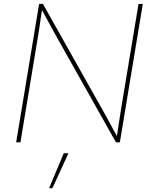

<svg xmlns="http://www.w3.org/2000/svg" viewBox="-20 -748 805 1009"><path d="M64.9 0 185.5 -727.5H205.6L516.1 -175.3Q530.8 -149.9 544.4 -124.5Q558.1 -99.1 571.8 -74Q585.4 -48.8 599.6 -23.4H592.8Q597.2 -48.8 600.8 -74Q604.5 -99.1 608.4 -124.5Q612.3 -149.9 616.2 -175.3L708 -727.5H730.5L609.9 0H589.4L279.3 -551.3Q265.1 -576.7 251.2 -602.1Q237.3 -627.4 223.6 -652.8Q210 -678.2 195.8 -703.6H202.1Q197.8 -678.2 194.1 -652.8Q190.4 -627.4 186.8 -602.1Q183.1 -576.7 178.7 -551.3L87.4 0ZM237.8 241.2 314.9 57.6H339.4L255.4 241.2Z"/></svg>

Font: Inter 16pt Thin
Style: Italic
Weight: 250
Italic angle: -9.3988°
Version: Version 4.001;git-66647c0bb